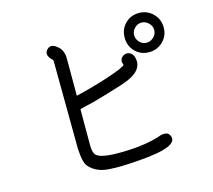

<svg xmlns="http://www.w3.org/2000/svg" viewBox="-115 -957 1229 1109"><g transform="rotate(-15 500.0 -402.5)"><path d="M797.9 -86.9Q836.9 -11.7 580.1 5.9Q471.7 14.6 408.2 9.8Q331.1 5.9 288.1 -42Q265.6 -66.4 261.7 -152.3L257.8 -673.8Q257.8 -681.6 254.9 -684.6Q211.9 -723.6 242.2 -752.9Q268.6 -779.3 308.6 -741.2Q321.3 -729.5 327.6 -712.4Q334 -695.3 334.5 -684.6Q335 -673.8 335 -650.4V-448.2Q426.8 -469.7 521.5 -500Q580.1 -519.5 608.4 -531.2Q633.8 -543.9 636.7 -545.9Q641.6 -548.8 641.6 -551.3Q641.6 -553.7 639.6 -559.1Q637.7 -564.5 636.7 -567.4Q634.8 -591.8 656.2 -604Q677.7 -616.2 698.2 -603.5Q715.8 -591.8 720.2 -565.9Q724.6 -540 715.8 -521.5Q710.9 -508.8 701.2 -498Q673.8 -465.8 593.8 -440.4Q481.4 -405.3 416 -387.7Q335 -370.1 335 -366.2V-153.3Q335 -120.1 343.3 -102.5Q351.6 -85 381.8 -76.2Q416 -67.4 462.9 -66.4Q621.1 -63.5 726.6 -96.7Q728.5 -97.7 736.3 -100.1Q744.1 -102.5 746.1 -103.5Q778.3 -109.4 791 -96.7Q794.9 -92.8 797.9 -86.9ZM804.7 -817.4Q853.5 -817.4 887.7 -783.2Q921.9 -749 921.9 -700.2Q921.9 -650.4 887.7 -616.7Q853.5 -583 804.7 -583Q754.9 -583 721.7 -616.7Q688.5 -650.4 688.5 -700.2Q688.5 -750 721.7 -783.7Q754.9 -817.4 804.7 -817.4ZM804.7 -639.6Q828.1 -639.6 846.7 -657.7Q865.2 -675.8 865.2 -700.2Q865.2 -723.6 846.7 -741.7Q828.1 -759.8 804.7 -759.8Q780.3 -759.8 762.7 -741.7Q745.1 -723.6 745.1 -700.2Q745.1 -675.8 762.7 -657.7Q780.3 -639.6 804.7 -639.6Z"/></g></svg>

Font: irohamaru Regular
Style: Regular
Weight: 400
Designer: [Source Han Sans]
Ryoko NISHIZUKA  (kana & ideographs); Paul D. Hunt (Latin, Greek & Cyrillic); Wenlong ZHANG  (bopomofo
Version: Version 1.00